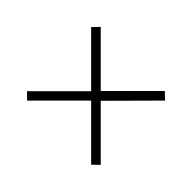

<svg xmlns="http://www.w3.org/2000/svg" viewBox="-83 -653 665 665"><g transform="rotate(45 250.0 -320.5)"><path d="M249 -297 406 -140 430 -163 273 -320 430 -478 406 -501 249 -344 92 -501 69 -477 226 -320 69 -163 92 -140Z"/></g></svg>

Font: Noto Sans Devanagari SemiCondensed ExtraLight
Style: Regular
Weight: 200
Width: 4
Designer: Jelle Bosma - Monotype Design Team
Foundry: Monotype Imaging Inc.
Version: Version 2.004